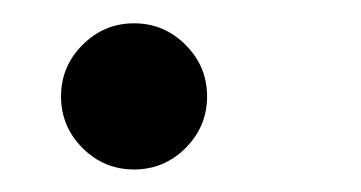

<svg xmlns="http://www.w3.org/2000/svg" viewBox="-20 -573 316 168"><path d="M97.3 -424.7Q71 -424.7 52.2 -443.5Q33.4 -462.4 33.4 -488.6Q33.4 -514.9 52.2 -533.7Q71 -552.6 97.3 -552.6Q123.6 -552.6 142.4 -533.7Q161.2 -514.9 161.2 -488.6Q161.2 -462.4 142.4 -443.5Q123.6 -424.7 97.3 -424.7Z"/></svg>

Font: Inter Zeller
Style: Regular
Weight: 400
Designer: Rasmus Andersson; Joe Bland
Foundry: zeller
Version: Version 3.015;git-dec3a8cb1